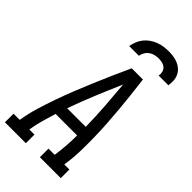

<svg xmlns="http://www.w3.org/2000/svg" viewBox="-315 -1029 1104 1104"><g transform="rotate(45 237.0 -477.5)"><path d="M-26 0V-70H24L25 -74Q34 -130 51 -186Q68 -242 87.5 -297.5Q107 -353 129 -408Q151 -463 174 -517.5Q197 -572 221 -626.5Q245 -681 270 -735H361Q368 -681 374 -626.5Q380 -572 385 -517.5Q390 -463 393.5 -408Q397 -353 398 -297.5Q399 -242 397.5 -186Q396 -130 387 -74V-70H428V0H258V-70H308L309 -74Q315 -115 318 -156.5Q321 -198 321 -240H146Q133 -199 121.5 -157.5Q110 -116 103 -74V-70H144V0ZM321 -310Q320 -391 314 -472Q308 -553 301 -634Q266 -554 232.5 -473Q199 -392 170 -310ZM169 -815Q173 -836 180.5 -855.5Q188 -875 201.5 -892Q215 -909 233 -921.5Q251 -934 271 -941.5Q291 -949 311 -952Q331 -955 352 -955Q372 -955 391.5 -952Q411 -949 428.5 -941.5Q446 -934 459.5 -921.5Q473 -909 481 -892Q489 -875 490 -855Q491 -835 488 -815H409Q412 -830 408.5 -844.5Q405 -859 394.5 -868.5Q384 -878 369.5 -881.5Q355 -885 340 -885Q325 -885 309.5 -881.5Q294 -878 280.5 -868.5Q267 -859 259 -845Q251 -831 248 -815Z"/></g></svg>

Font: Iosevka Curly Slab Oblique
Style: Regular
Weight: 400
Italic angle: -9°
Monospace: yes
Designer: Belleve Invis
Foundry: Belleve Invis
Version: Version 11.1.0; ttfautohint (v1.8.3)